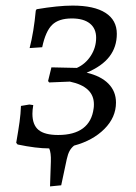

<svg xmlns="http://www.w3.org/2000/svg" viewBox="-20 -522 488 687"><path d="M290 -262Q341 -250 368 -222.5Q395 -195 395 -155Q395 -102 353.5 -60.5Q312 -19 245 -1Q235 7 229 18Q223 29 219 47L199 141L159 145L162 56Q163 24 156 9Q110 9 43 -5L38 -11Q46 -57 50 -86Q54 -115 55 -143L85 -148L99 -146Q96 -128 96 -115Q96 -75 118 -57Q140 -39 188 -39Q245 -39 277 -63Q309 -87 315 -134Q316 -139 316 -149Q316 -212 230 -230L156 -227L152 -232L164 -281L255 -279Q286 -293 305 -322.5Q324 -352 324 -387Q324 -420 301.5 -438Q279 -456 237 -456Q190 -456 166.5 -433Q143 -410 131 -353L86 -350Q101 -408 108 -484L111 -489Q188 -502 240 -502Q317 -502 357.5 -476Q398 -450 398 -401Q398 -354 371.5 -319.5Q345 -285 290 -262Z"/></svg>

Font: Alegreya SC
Style: Italic
Weight: 400
Italic angle: -7°
Designer: Juan Pablo del Peral
Foundry: Huerta Tipografica
Version: Version 2.007; ttfautohint (v1.6)